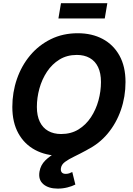

<svg xmlns="http://www.w3.org/2000/svg" viewBox="-20 -940 811 1171"><path d="M346.8 9.8Q260.4 9.8 194.6 -25.3Q128.9 -60.3 92.1 -126.7Q55.2 -193.2 55.2 -287.7Q55.2 -376.7 83.1 -457.8Q111 -538.8 163.5 -601.7Q216 -664.6 289.7 -700.9Q363.3 -737.3 454.6 -737.3Q540.8 -737.3 606.2 -702.4Q671.6 -667.5 708.6 -601Q745.5 -534.6 745.5 -439.8Q745.5 -350.5 717.5 -269.6Q689.5 -188.7 637.1 -125.7Q584.7 -62.8 511.3 -26.5Q437.9 9.8 346.8 9.8ZM352.9 -122.6Q413.1 -122.6 458.6 -150.5Q504.1 -178.5 534.7 -225Q565.3 -271.6 580.6 -327.7Q595.8 -383.7 595.8 -439.7Q595.8 -494.1 578.1 -530.9Q560.4 -567.6 527.3 -586.3Q494.3 -605 448.6 -605Q388.4 -605 342.8 -576.9Q297.1 -548.8 266.4 -502.3Q235.7 -455.7 220.3 -399.9Q204.9 -344 204.9 -288Q204.9 -233.9 222.9 -197Q240.9 -160.1 274 -141.4Q307.2 -122.6 352.9 -122.6ZM332.3 210.3Q275.7 210.3 244 183.1Q212.3 155.9 221 106Q227.8 66.7 256.1 38.6Q284.5 10.6 326.5 -12.3Q368.6 -35.3 417.3 -59.1Q466 -83 514.5 -113.7Q563 -144.4 604.4 -187.5Q645.7 -230.5 672.9 -292.2Q700 -353.8 705.2 -439.8H745.5Q740.4 -343.7 717.4 -274.3Q694.4 -204.8 660 -156.8Q625.7 -108.9 585.6 -76.6Q545.5 -44.4 505.9 -22.9Q466.3 -1.4 432.5 14.9Q398.7 31.1 377.1 47Q355.4 62.9 351.7 84.7Q349.1 101.7 356.5 111.1Q364 120.4 381.2 120.4Q392.4 120.4 402.2 117.1Q412 113.8 420.8 109.1L439.6 185.6Q420.1 195.7 391.4 203Q362.6 210.3 332.3 210.3ZM634.6 -920.5 618.9 -827.4H336.3L351.9 -920.5Z"/></svg>

Font: Inter
Style: Italic
Weight: 400
Italic angle: -9.3988°
Designer: Rasmus Andersson
Foundry: rsms
Version: Version 4.001;git-66647c0bb